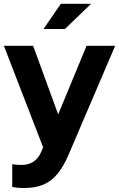

<svg xmlns="http://www.w3.org/2000/svg" viewBox="-20 -758 617 994"><path d="M104.7 215.4Q87.2 215.4 70.7 213.9Q54.3 212.4 43.4 209.7V91.9Q62.6 95.9 91.2 95.9Q165.7 95.9 194.7 25.1L203.3 4.7L0 -521H151.4L281.2 -165.8L428.3 -521H576.3L335.6 41.5Q308.8 104.5 277 142.8Q245.1 181 203.5 198.2Q161.9 215.4 104.7 215.4ZM205.3 -607.9 295 -738.2H451.5L316.1 -607.9Z"/></svg>

Font: Red Hat Display VF
Style: Regular
Weight: 300
Designer: Pentagram, MCKL
Foundry: Pentagram, MCKL
Version: Version 1.023